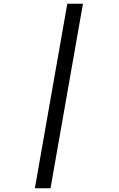

<svg xmlns="http://www.w3.org/2000/svg" viewBox="-20 -740 640 1030"><path d="M167 270 341 -720H425L251 270Z"/></svg>

Font: DM Mono
Style: Italic
Weight: 400
Italic angle: -10°
Designer: Colophon Foundry
Foundry: Colophon Foundry
Version: Version 1.000; ttfautohint (v1.8.2.53-6de2)